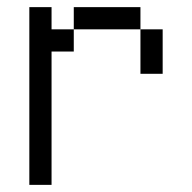

<svg xmlns="http://www.w3.org/2000/svg" viewBox="-20 -520 540 540"><path d="M62.5 -500Q62.5 -500 62.5 0H125Q125 0 125 -375H187.5V-437.5H125V-500ZM375 -437.5Q375 -437.5 375 -312.5H437.5Q437.5 -312.5 437.5 -437.5ZM187.5 -437.5H375V-500H187.5Z"/></svg>

Font: Unifont
Style: Regular
Weight: 500
Version: Version 13.0.05